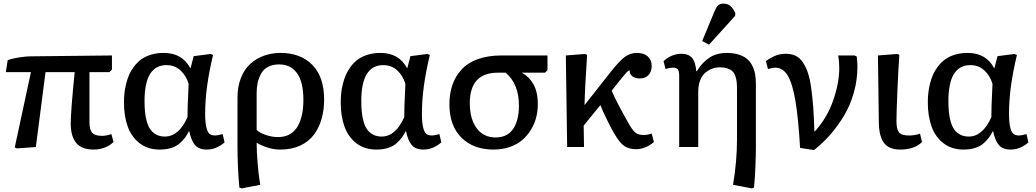

<svg xmlns="http://www.w3.org/2000/svg" viewBox="-20 -817 5755 1067"><path d="M501 14.2Q433.6 14.2 403.3 -22.9Q373 -60.1 373 -130.9Q373 -196.3 395 -416H232.9L179.2 0L74.2 7.8L62 2L151.9 -416H12.2L22.9 -482.9Q50.8 -492.7 88.4 -498.3Q126 -503.9 147 -503.9L602.1 -508.8V-430.2L587.9 -416H477.1V-138.2Q477.1 -96.7 492.2 -79.3Q507.3 -62 548.8 -62Q569.3 -62 599.1 -71.8L610.8 -27.8Q592.3 -9.3 563.5 2.4Q534.7 14.2 501 14.2Z M867.2 14.2Q801.3 14.2 755.9 -21Q710.4 -56.2 689.7 -114Q668.9 -171.9 668.9 -248Q668.9 -273.4 671.4 -298.1Q673.8 -322.8 680.7 -350.6Q687.5 -378.4 698.2 -402.6Q709 -426.8 726.3 -449.2Q743.7 -471.7 766.1 -487.8Q788.6 -503.9 820.3 -513.4Q852.1 -522.9 890.1 -522.9Q993.2 -522.9 1038.1 -437L1041 -445.8L1056.2 -504.9L1150.9 -517.1L1164.1 -511.2Q1120.1 -329.6 1120.1 -187Q1120.1 -136.2 1127 -108.6Q1133.8 -81.1 1145.3 -72.5Q1156.7 -64 1176.3 -64Q1189 -64 1217.3 -71.8L1228 -25.9Q1211.4 -10.3 1185.3 2Q1159.2 14.2 1128.9 14.2Q1084.5 14.2 1063 -12Q1041.5 -38.1 1032.2 -86.9H1029.3Q1019 -66.4 1007.8 -51.3Q996.6 -36.1 977.8 -19.8Q959 -3.4 930.9 5.4Q902.8 14.2 867.2 14.2ZM896 -58.1Q974.1 -58.1 1022 -166Q1021 -199.2 1028.3 -351.1Q1014.6 -397 982.7 -426Q950.7 -455.1 905.3 -455.1Q783.2 -455.1 783.2 -255.9Q783.2 -221.7 785.9 -194.3Q788.6 -167 796.1 -140.6Q803.7 -114.3 816.2 -96.9Q828.6 -79.6 848.9 -68.8Q869.1 -58.1 896 -58.1Z M1322.3 230 1310.1 225.1Q1299.8 113.3 1299.8 -8.8V-273.9Q1299.8 -335.9 1319.1 -384.5Q1338.4 -433.1 1371.8 -462.9Q1405.3 -492.7 1447.8 -507.8Q1490.2 -522.9 1539.1 -522.9Q1650.4 -522.9 1715.8 -456.3Q1781.2 -389.6 1781.2 -264.2Q1781.2 -206.1 1767.3 -157Q1753.4 -107.9 1724.9 -69.1Q1696.3 -30.3 1648.7 -8.1Q1601.1 14.2 1538.1 14.2Q1500 14.2 1464.1 2.2Q1428.2 -9.8 1408.2 -22.9H1406.2Q1406.7 29.8 1411.6 88.1Q1416.5 146.5 1421.4 178.2L1426.3 210ZM1524.9 -55.2Q1563.5 -55.2 1591.6 -71.5Q1619.6 -87.9 1635.5 -117.2Q1651.4 -146.5 1658.7 -182.1Q1666 -217.8 1666 -261.2Q1666 -360.8 1630.9 -409.9Q1595.7 -459 1531.2 -459Q1495.1 -459 1469.5 -445.3Q1443.8 -431.6 1430.7 -407.5Q1417.5 -383.3 1411.9 -356.7Q1406.2 -330.1 1406.2 -297.9V-95.2Q1423.3 -78.1 1457.8 -66.7Q1492.2 -55.2 1524.9 -55.2Z M2071.8 14.2Q2005.9 14.2 1960.4 -21Q1915 -56.2 1894.3 -114Q1873.5 -171.9 1873.5 -248Q1873.5 -273.4 1876 -298.1Q1878.4 -322.8 1885.3 -350.6Q1892.1 -378.4 1902.8 -402.6Q1913.6 -426.8 1930.9 -449.2Q1948.2 -471.7 1970.7 -487.8Q1993.2 -503.9 2024.9 -513.4Q2056.6 -522.9 2094.7 -522.9Q2197.8 -522.9 2242.7 -437L2245.6 -445.8L2260.7 -504.9L2355.5 -517.1L2368.7 -511.2Q2324.7 -329.6 2324.7 -187Q2324.7 -136.2 2331.5 -108.6Q2338.4 -81.1 2349.9 -72.5Q2361.3 -64 2380.9 -64Q2393.6 -64 2421.9 -71.8L2432.6 -25.9Q2416 -10.3 2389.9 2Q2363.8 14.2 2333.5 14.2Q2289.1 14.2 2267.6 -12Q2246.1 -38.1 2236.8 -86.9H2233.9Q2223.6 -66.4 2212.4 -51.3Q2201.2 -36.1 2182.4 -19.8Q2163.6 -3.4 2135.5 5.4Q2107.4 14.2 2071.8 14.2ZM2100.6 -58.1Q2178.7 -58.1 2226.6 -166Q2225.6 -199.2 2232.9 -351.1Q2219.2 -397 2187.3 -426Q2155.3 -455.1 2109.9 -455.1Q1987.8 -455.1 1987.8 -255.9Q1987.8 -221.7 1990.5 -194.3Q1993.2 -167 2000.7 -140.6Q2008.3 -114.3 2020.8 -96.9Q2033.2 -79.6 2053.5 -68.8Q2073.7 -58.1 2100.6 -58.1Z M2721.7 14.2Q2611.8 14.2 2544.7 -51.8Q2477.5 -117.7 2477.5 -237.8Q2477.5 -296.9 2494.1 -345Q2510.7 -393.1 2544.7 -430.4Q2578.6 -467.8 2635.3 -488.3Q2691.9 -508.8 2767.6 -508.8H3022.5V-426.8L3008.8 -413.1H2881.8V-411.1Q2918 -393.6 2943.4 -350.6Q2968.8 -307.6 2968.8 -237.8Q2968.8 -200.7 2960 -165.3Q2951.2 -129.9 2931.4 -97.2Q2911.6 -64.5 2883.5 -39.8Q2855.5 -15.1 2813.7 -0.5Q2772 14.2 2721.7 14.2ZM2734.4 -53.2Q2798.8 -53.2 2831.3 -100.1Q2863.8 -147 2863.8 -230Q2863.8 -351.6 2789.6 -413.1H2746.6Q2590.8 -413.1 2590.8 -243.2Q2590.8 -157.2 2628.4 -105.2Q2666 -53.2 2734.4 -53.2Z M3515.6 12.2Q3475.6 12.2 3449.7 -5.4Q3423.8 -22.9 3394.5 -73.2Q3377.9 -101.1 3354.2 -149.4Q3330.6 -197.8 3316.4 -232.9L3223.6 -119.1L3225.6 0H3131.8L3124.5 -508.8L3230.5 -517.1L3242.7 -512.2Q3230 -319.3 3228.5 -232.9L3377.4 -421.9Q3424.8 -481.4 3454.3 -502.2Q3483.9 -522.9 3519.5 -522.9Q3558.1 -522.9 3579.8 -503.4Q3601.6 -483.9 3601.6 -451.2Q3601.6 -418 3583.5 -399.4Q3565.4 -380.9 3533.7 -380.9Q3511.2 -380.9 3495.6 -391.8Q3480 -402.8 3478.5 -426.8Q3470.2 -423.8 3459.7 -412.4Q3449.2 -400.9 3419.4 -363.8L3379.4 -313Q3407.2 -246.6 3478.5 -122.1Q3499.5 -87.4 3514.9 -77.1Q3530.3 -66.9 3557.6 -66.9Q3579.1 -66.9 3601.6 -75.2L3613.8 -27.8Q3593.3 -9.3 3566.7 1.5Q3540 12.2 3515.6 12.2Z M3920.4 -568.8 3882.3 -588.9 3950.7 -753.9Q3960 -776.4 3970.5 -786.6Q3981 -796.9 3999.5 -796.9Q4024.4 -796.9 4039.8 -783Q4055.2 -769 4066.4 -744.1L4065.4 -729ZM4158.7 230 4053.7 210Q4075.7 79.1 4075.7 -41V-319.8Q4075.7 -343.8 4074 -360.4Q4072.3 -377 4066.7 -393.8Q4061 -410.6 4050.8 -420.7Q4040.5 -430.7 4022.9 -436.8Q4005.4 -442.9 3980.5 -442.9Q3958.5 -442.9 3938.2 -435.5Q3918 -428.2 3899.9 -413.1Q3881.8 -397.9 3871.1 -370.8Q3860.4 -343.8 3860.4 -308.1V0H3754.4V-396Q3754.4 -421.9 3746.8 -431.4Q3739.3 -440.9 3720.7 -440.9Q3699.7 -440.9 3678.7 -433.1L3667.5 -477.1Q3711.9 -518.1 3767.6 -518.1Q3804.7 -518.1 3824.7 -496.8Q3844.7 -475.6 3849.6 -420.9H3852.5Q3877.4 -464.4 3918.2 -493.7Q3959 -522.9 4018.6 -522.9Q4057.1 -522.9 4086.2 -513.4Q4115.2 -503.9 4133.1 -488.3Q4150.9 -472.7 4161.9 -449.5Q4172.9 -426.3 4176.8 -402.3Q4180.7 -378.4 4180.7 -349.1V-8.8Q4180.7 45.4 4178.2 104Q4175.8 162.6 4172.9 193.8L4170.4 225.1Z M4503.9 17.1 4426.3 4.9Q4416.5 -164.1 4399.7 -260.7Q4382.8 -357.4 4356.4 -399.2Q4330.1 -440.9 4288.1 -440.9Q4272.5 -440.9 4248 -433.1L4236.3 -477.1Q4254.9 -492.2 4283.4 -505.1Q4312 -518.1 4346.2 -518.1Q4377.4 -518.1 4400.6 -507.3Q4423.8 -496.6 4440.9 -471.7Q4458 -446.8 4469.2 -414.1Q4480.5 -381.3 4487.8 -329.6Q4495.1 -277.8 4499.3 -221.2Q4503.4 -164.6 4505.9 -85L4511.2 -89.8Q4577.6 -164.6 4610.8 -260.5Q4644 -356.4 4644 -439Q4644 -475.6 4638.2 -508.8H4729L4741.2 -502.9Q4745.1 -466.8 4745.1 -448.2Q4745.1 -373 4724.9 -301.8Q4704.6 -230.5 4669.2 -172.1Q4633.8 -113.8 4592.8 -67.4Q4551.8 -21 4503.9 17.1Z M4981.9 14.2Q4946.3 14.2 4921.9 1.7Q4897.5 -10.7 4885.5 -33.7Q4873.5 -56.6 4868.7 -82Q4863.8 -107.4 4863.8 -141.1Q4863.8 -176.8 4861.3 -338.6Q4858.9 -500.5 4858.9 -508.8L4966.8 -517.1L4978 -512.2Q4973.1 -450.2 4967.5 -320.6Q4961.9 -190.9 4961.9 -143.1Q4961.9 -99.6 4975.6 -81.8Q4989.3 -64 5030.8 -64Q5064.5 -64 5092.8 -74.2L5104 -27.8Q5062 14.2 4981.9 14.2Z M5334.5 14.2Q5268.6 14.2 5223.1 -21Q5177.7 -56.2 5157 -114Q5136.2 -171.9 5136.2 -248Q5136.2 -273.4 5138.7 -298.1Q5141.1 -322.8 5147.9 -350.6Q5154.8 -378.4 5165.5 -402.6Q5176.3 -426.8 5193.6 -449.2Q5210.9 -471.7 5233.4 -487.8Q5255.9 -503.9 5287.6 -513.4Q5319.3 -522.9 5357.4 -522.9Q5460.4 -522.9 5505.4 -437L5508.3 -445.8L5523.4 -504.9L5618.2 -517.1L5631.3 -511.2Q5587.4 -329.6 5587.4 -187Q5587.4 -136.2 5594.2 -108.6Q5601.1 -81.1 5612.5 -72.5Q5624 -64 5643.6 -64Q5656.2 -64 5684.6 -71.8L5695.3 -25.9Q5678.7 -10.3 5652.6 2Q5626.5 14.2 5596.2 14.2Q5551.8 14.2 5530.3 -12Q5508.8 -38.1 5499.5 -86.9H5496.6Q5486.3 -66.4 5475.1 -51.3Q5463.9 -36.1 5445.1 -19.8Q5426.3 -3.4 5398.2 5.4Q5370.1 14.2 5334.5 14.2ZM5363.3 -58.1Q5441.4 -58.1 5489.3 -166Q5488.3 -199.2 5495.6 -351.1Q5481.9 -397 5450 -426Q5418 -455.1 5372.6 -455.1Q5250.5 -455.1 5250.5 -255.9Q5250.5 -221.7 5253.2 -194.3Q5255.9 -167 5263.4 -140.6Q5271 -114.3 5283.4 -96.9Q5295.9 -79.6 5316.2 -68.8Q5336.4 -58.1 5363.3 -58.1Z"/></svg>

Font: Literata Book Medium
Style: Regular
Weight: 500
Designer: Latin by Veronika Burian and Jose Scaglione. Greek by Irene Vlachou. Cyrillic by Vera Evstafieva
Foundry: TypeTogether
Version: Version 2.003;PS 002.003;hotconv 1.0.88;makeotf.lib2.5.64775